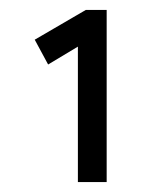

<svg xmlns="http://www.w3.org/2000/svg" viewBox="-20 -797 321 387"><path d="M137 -430V-703L77 -667L50 -717L153 -777H195V-430H166Z"/></svg>

Font: Easer Grotesk Light
Style: Regular
Weight: 300
Designer: Boardeaser, Bonnie Shaver-Troup, Thomas Jockin
Foundry: Lexend
Version: Version 1.008;Glyphs 3.1.2 (3151)